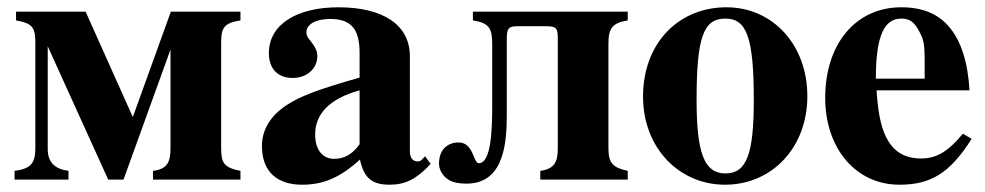

<svg xmlns="http://www.w3.org/2000/svg" viewBox="-20 -493 2704 527"><path d="M400 0H640V-24C595 -33 587 -45 587 -87V-376C587 -418 596 -430 640 -437V-461H449L345 -173H344L215 -461H24V-437C68 -429 77 -419 77 -376V-87C77 -46 66 -30 20 -24V0H168V-24C131 -29 111 -47 111 -84V-366L277 0H319L448 -357V-87C448 -46 438 -29 400 -24Z M967 -97C945 -66 921 -57 897 -57C867 -57 845 -80 845 -124C845 -182 887 -223 967 -245ZM1147 -64 1137 -54C1134 -51 1131 -50 1126 -50C1112 -50 1105 -61 1105 -78V-339C1105 -425 1031 -473 909 -473C796 -473 718 -427 718 -347C718 -305 742 -279 783 -279C823 -279 851 -305 851 -339C851 -353 845 -365 832 -381C823 -391 821 -398 821 -404C821 -428 850 -441 886 -441C945 -441 967 -412 967 -348V-280C851 -247 804 -229 766 -204C721 -174 699 -136 699 -92C699 -18 745 14 809 14C867 14 913 -5 968 -55C979 -4 1001 14 1050 14C1093 14 1124 -2 1162 -43Z M1278 -461V-437C1322 -430 1331 -416 1331 -372V-204C1331 -141 1329 -45 1294 -45C1279 -45 1280 -102 1239 -102C1209 -102 1185 -83 1185 -44C1185 -30 1192 -15 1205 -4C1218 7 1237 11 1261 11C1369 11 1371 -114 1371 -184V-387C1371 -416 1377 -421 1400 -421H1479C1507 -421 1511 -416 1511 -387V-84C1511 -47 1500 -29 1463 -24V0H1703V-24C1662 -33 1650 -45 1650 -87V-372C1650 -415 1660 -430 1703 -437V-461Z M1971 -442C2030 -442 2049 -389 2049 -218C2049 -69 2029 -17 1971 -17C1913 -17 1892 -73 1892 -218C1892 -389 1910 -442 1971 -442ZM1974 -473C1842 -473 1745 -374 1745 -228C1745 -86 1845 14 1970 14C2099 14 2196 -88 2196 -229C2196 -371 2100 -473 1974 -473Z M2384 -277C2384 -397 2408 -442 2454 -442C2483 -442 2495 -425 2509 -395C2518 -376 2518 -355 2518 -303V-277ZM2623 -126C2582 -77 2551 -58 2508 -58C2410 -58 2392 -150 2386 -245H2641C2637 -319 2619 -382 2582 -423C2553 -455 2512 -473 2454 -473C2329 -473 2245 -373 2245 -224C2245 -87 2328 14 2449 14C2534 14 2587 -17 2647 -112Z"/></svg>

Font: XITS
Style: Bold
Weight: 700
Designer: MicroPress Inc., with final additions and corrections provided by Coen Hoffman, Elsevier (retired)
Version: Version 1.302